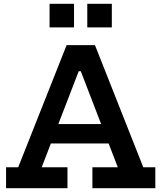

<svg xmlns="http://www.w3.org/2000/svg" viewBox="-20 -993 852 1013"><path d="M609.5 -338.5V-236H201V-338.5ZM736 -110.5H799.5V0H467.5V-110.5H601.5L383 -677.5L451 -617.5H353L418.5 -677.5L200 -110.5H336V0H12V-110.5H76L331.5 -755H481ZM241.5 -973H370.5V-848.5H241.5ZM440.5 -973H570V-848.5H440.5Z"/></svg>

Font: Hepta Slab ExtraLight SemiBold
Style: Regular
Weight: 600
Version: Version 1.102